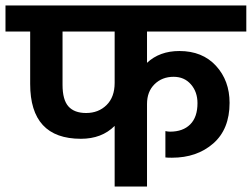

<svg xmlns="http://www.w3.org/2000/svg" viewBox="-47 -680 918 700"><path d="M371 -378V-565H181V-371Q181 -316 202.5 -292Q224 -268 267 -268Q312 -268 341.5 -297Q371 -326 371 -378ZM851 -565H489V-451Q535 -494 607 -494Q691 -494 740.5 -440Q790 -386 790 -305Q790 -209 730.5 -157Q671 -105 580 -105Q563 -105 556 -106V-202Q566 -200 573 -200Q620 -200 646.5 -226.5Q673 -253 673 -304Q673 -345 649 -372.5Q625 -400 586 -400Q544 -400 516.5 -373Q489 -346 489 -301V0H371V-221Q324 -174 248 -174Q63 -174 63 -374V-565H-27V-660H851Z"/></svg>

Font: Hind SemiBold
Style: Regular
Weight: 600
Designer: Manushi Parikh, Satya Rajpurohit
Foundry: Indian Type Foundry
Version: Version 2.001;PS 1.0;hotconv 1.0.79;makeotf.lib2.5.61930; tt